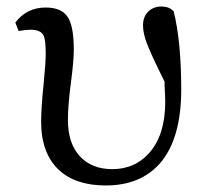

<svg xmlns="http://www.w3.org/2000/svg" viewBox="-20 -554 632 588"><path d="M304 14Q212 14 161 -33Q106 -84 106 -181Q106 -225 114 -301Q120 -362 120 -390Q120 -433 113 -446Q104 -463 74 -463Q61 -463 37 -459L27 -485Q62 -531 120 -531Q169 -531 188 -501Q206 -472 206 -402Q206 -369 198 -307Q188 -233 188 -187Q188 -115 224.5 -75.5Q261 -36 324 -36Q395 -36 440 -89Q486 -144 486 -242Q486 -257 484 -293Q484 -300 484 -304Q443 -386 429 -423Q418 -453 418 -476Q418 -503 434 -518.5Q450 -534 474 -534Q499 -534 512 -519Q535 -426 535 -280Q535 -130 471 -55Q411 14 304 14Z"/></svg>

Font: GenRyuMin TW M
Style: Regular
Weight: 500
Version: Version 1.501;PS 1;hotconv 16.6.51;makeotf.lib2.5.65220